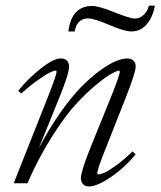

<svg xmlns="http://www.w3.org/2000/svg" viewBox="-20 -653 572 684"><path d="M447.8 -541Q422.9 -541 369.1 -564.2Q315.4 -587.4 293.9 -587.4Q274.4 -587.4 262 -575.4Q249.5 -563.5 246.1 -541H223.6Q234.9 -631.8 308.6 -631.8Q331.5 -631.8 387.5 -609.4Q443.4 -586.9 460.9 -586.9Q478.5 -586.9 492.4 -600.6Q506.3 -614.3 510.3 -632.8H531.7Q524.4 -592.3 502.9 -566.7Q481.4 -541 447.8 -541ZM28.8 0 152.8 -313Q181.6 -386.2 181.6 -397.5Q181.6 -401.4 177.2 -401.4Q171.4 -401.4 156.5 -394Q141.6 -386.7 113.8 -366.9Q85.9 -347.2 55.7 -319.8L44.9 -329.6Q79.6 -373 125.2 -408.9Q170.9 -444.8 196.8 -444.8Q210.4 -444.8 218.3 -437Q226.1 -429.2 226.1 -416Q226.1 -390.6 191.4 -305.2L118.2 -125Q154.3 -193.8 194.1 -250.5Q233.9 -307.1 268.3 -342.3Q302.7 -377.4 335.7 -401.4Q368.7 -425.3 392.6 -435.1Q416.5 -444.8 433.6 -444.8Q447.3 -444.8 455.3 -437Q463.4 -429.2 463.4 -416Q463.4 -394.5 425.8 -299.3L356.4 -124Q326.7 -49.8 326.7 -36.6Q326.7 -31.7 331.1 -31.7Q337.9 -31.7 351.3 -37.4Q364.7 -43 392.8 -63Q420.9 -83 452.1 -113.8L462.9 -103Q425.3 -56.6 375.7 -22.7Q326.2 11.2 296.9 11.2Q283.7 11.2 275.9 3.2Q268.1 -4.9 268.1 -18.1Q268.1 -42 303.2 -129.4L373.5 -302.7Q406.7 -385.7 406.7 -397.5Q406.7 -401.4 402.8 -401.4Q397.9 -401.4 379.2 -391.6Q360.4 -381.8 325 -353Q289.6 -324.2 251 -282.5Q212.4 -240.7 165 -166Q117.7 -91.3 77.6 0Z"/></svg>

Font: Elstob Light
Style: Italic
Weight: 300
Italic angle: -20°
Designer: Peter S. Baker
Version: Version 1.015